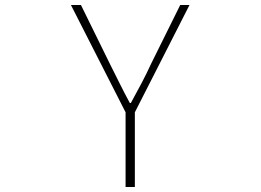

<svg xmlns="http://www.w3.org/2000/svg" viewBox="-20 -746 1040 766"><path d="M481 0H518V-298L736 -726H699L583 -492C559 -439 531 -388 502 -335H498C469 -388 445 -439 418 -492L303 -726H263L481 -298Z"/></svg>

Font: Harano Aji Gothic TW ExtraLight
Style: Regular
Weight: 250
Foundry: Masamichi Hosoda
Version: HaranoAjiGothicTW-ExtraLight version 20230610;ttx 4.39.4